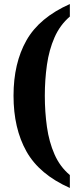

<svg xmlns="http://www.w3.org/2000/svg" viewBox="-20 -792 391 951"><path d="M326 139Q175 72 111 -42Q47 -156 47 -318Q47 -479 111 -592Q175 -705 326 -772V-710Q277 -668 250 -606.5Q223 -545 212.5 -471Q202 -397 202 -318Q202 -238 212.5 -163.5Q223 -89 250 -27.5Q277 34 326 75Z"/></svg>

Font: Noto Serif Ethiopic ExtraCondensed ExtraBold
Style: Regular
Weight: 800
Width: 2
Designer: Monotype Design Team
Foundry: Monotype Imaging Inc.
Version: Version 2.102; ttfautohint (v1.8.4.7-5d5b)